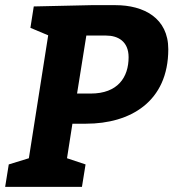

<svg xmlns="http://www.w3.org/2000/svg" viewBox="-20 -725 673 745"><path d="M312 -87 240 -111 261 -245H314C485 -245 633 -330 633 -534C633 -655 538 -705 428 -705H334L111 -700L98 -617L167 -588L92 -111L14 -87L0 0H298ZM315 -587H392C437 -587 479 -565 479 -503C479 -425 437 -362 332 -362H279Z"/></svg>

Font: Bitter
Style: Bold Italic
Weight: 700
Designer: Sol Matas
Foundry: Sol Matas
Version: Version 1.002